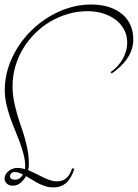

<svg xmlns="http://www.w3.org/2000/svg" viewBox="-20 -783 606 844"><path d="M465.8 -465.8Q480.5 -475.6 493.7 -489.3Q506.8 -502.9 517.1 -519.8Q527.3 -536.6 533.2 -555.9Q539.1 -575.2 539.1 -596.2Q539.1 -627.9 525.1 -653.6Q511.2 -679.2 487.3 -697Q463.4 -714.8 431.9 -724.4Q400.4 -733.9 365.2 -733.9Q321.3 -733.9 279.8 -721.9Q238.3 -710 201.7 -688.5Q165 -667 134.5 -636.7Q104 -606.4 81.8 -569.8Q59.6 -533.2 47.4 -491.2Q35.2 -449.2 35.2 -403.8Q35.2 -372.6 40.5 -343.8Q45.9 -314.9 53.7 -287.1Q61.5 -259.3 71 -232.2Q80.6 -205.1 88.4 -177.7Q96.2 -150.4 101.6 -122.1Q106.9 -93.8 106.9 -64Q106.9 -56.6 106.2 -49.3Q105.5 -42 103 -35.2Q119.6 -28.8 136 -20.3Q152.3 -11.7 168.2 -4.2Q184.1 3.4 199.2 8.8Q214.4 14.2 229 14.2Q244.1 14.2 255.1 10Q266.1 5.9 273.9 -2Q281.7 -9.8 287.4 -20Q293 -30.3 296.9 -43L307.1 -41Q292 3.9 269.5 22.5Q247.1 41 214.8 41Q196.8 41 180.4 35.9Q164.1 30.8 149.2 23.2Q134.3 15.6 120.6 6.8Q106.9 -2 94.2 -8.8Q85 8.3 70.3 20.8Q55.7 33.2 36.1 33.2Q19 33.2 9.5 23.4Q0 13.7 0 2.9Q0 -7.3 4.9 -16.1Q9.8 -24.9 17.8 -31.2Q25.9 -37.6 35.9 -41.3Q45.9 -44.9 56.2 -44.9Q72.3 -44.9 89.8 -39.1Q89.8 -42 90.3 -44.7Q90.8 -47.4 90.8 -49.8Q90.8 -75.7 84.2 -102.3Q77.6 -128.9 67.6 -156Q57.6 -183.1 45.9 -211.2Q34.2 -239.3 24.2 -268.1Q14.2 -296.9 7.6 -326.9Q1 -356.9 1 -388.2Q1 -436.5 15.4 -482.9Q29.8 -529.3 55.7 -571Q81.5 -612.8 116.9 -647.9Q152.3 -683.1 194.6 -708.7Q236.8 -734.4 283.9 -748.8Q331.1 -763.2 379.9 -763.2Q425.8 -763.2 460.7 -751.5Q495.6 -739.7 519 -719.2Q542.5 -698.7 554.2 -670.9Q565.9 -643.1 565.9 -610.8Q565.9 -585.9 558.6 -564.7Q551.3 -543.5 538.6 -524.9Q525.9 -506.3 508.5 -490.2Q491.2 -474.1 471.2 -460ZM45.9 6.8Q58.6 6.8 67.1 0.2Q75.7 -6.3 81.1 -16.1Q71.8 -20.5 63 -23.7Q54.2 -26.9 45.9 -26.9Q34.7 -26.9 29.3 -21Q23.9 -15.1 23.9 -8.8Q23.9 -2 29.3 2.4Q34.7 6.8 45.9 6.8Z"/></svg>

Font: Stalemate
Style: Regular
Weight: 400
Designer: Astigmatic (AOETI)
Foundry: Astigmatic (AOETI)
Version: Version 001.000